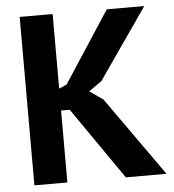

<svg xmlns="http://www.w3.org/2000/svg" viewBox="-51 -747 722 795"><g transform="rotate(-5 310.0 -350.0)"><path d="M233 -299H197V0H60V-700H197V-390L229 -404L422 -700H578L374 -406L320 -368L376 -329L609 0H440Z"/></g></svg>

Font: PTSans
Style: Bold
Weight: 700
Designer: A.Korolkova, O.Umpeleva, V.Yefimov
Foundry: ParaType Ltd
Version: Version 2.003W OFL